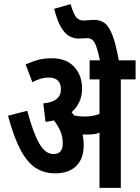

<svg xmlns="http://www.w3.org/2000/svg" viewBox="-20 -916 681 936"><path d="M388 -209Q388 -142 351.5 -106.5Q315 -71 249 -71Q194 -71 153 -98Q112 -125 79.5 -186.5Q47 -248 19 -352L113 -376Q140 -273 170 -219Q200 -165 241 -165Q286 -165 286 -217Q286 -251 273.5 -278.5Q261 -306 243 -329Q223 -324 202 -322L191 -412Q277 -420 277 -480Q277 -538 216 -538Q179 -538 138 -515L105 -602Q136 -616 165 -624Q194 -632 232 -632Q303 -632 341.5 -590.5Q380 -549 380 -484Q380 -446 366 -417.5Q352 -389 329 -369Q335 -362 342 -353Q365 -348 391 -348Q413 -348 430 -351Q447 -354 465 -361V-529H417V-622H467Q454 -685 441.5 -707.5Q429 -730 405 -730Q396 -730 384.5 -729Q373 -728 363 -728Q339 -728 317.5 -740Q296 -752 277.5 -783.5Q259 -815 244 -873L324 -896Q338 -849 351 -832.5Q364 -816 388 -816Q400 -816 412.5 -817.5Q425 -819 441 -819Q469 -819 490 -803.5Q511 -788 528 -745Q545 -702 559 -622H641V-529H569V0H465V-269Q450 -263 434 -261.5Q418 -260 402 -260Q393 -260 383 -260Q385 -249 386.5 -236Q388 -223 388 -209Z"/></svg>

Font: Noto Sans ExtraCondensed SemiBold
Style: Italic
Weight: 600
Width: 2
Italic angle: -12°
Designer: Monotype Design Team
Foundry: Monotype Imaging Inc.
Version: Version 2.013; ttfautohint (v1.8.4.7-5d5b)